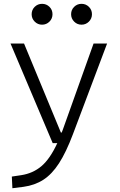

<svg xmlns="http://www.w3.org/2000/svg" viewBox="-20 -744 626 998"><path d="M44.4 234.4 41.5 173.8 90.3 166.5Q151.4 157.2 195.8 119.4Q240.2 81.5 277.8 0H253.9L34.7 -517.6H105L296.4 -55.2H300.8Q303.7 -62.5 306.6 -70.3L466.3 -517.6H536.6L358.9 -45.9Q323.7 47.4 286.9 104.5Q250 161.6 205.3 190.4Q160.6 219.2 102.1 227.1ZM198.7 -615.7Q176.3 -615.7 160.4 -631.6Q144.5 -647.5 144.5 -669.9Q144.5 -692.9 160.4 -708.5Q176.3 -724.1 198.7 -724.1Q221.2 -724.1 237.1 -708.5Q252.9 -692.9 252.9 -669.9Q252.9 -647.5 237.1 -631.6Q221.2 -615.7 198.7 -615.7ZM403.8 -615.7Q381.3 -615.7 365.5 -631.6Q349.6 -647.5 349.6 -669.9Q349.6 -692.9 365.5 -708.5Q381.3 -724.1 403.8 -724.1Q426.3 -724.1 442.1 -708.5Q458 -692.9 458 -669.9Q458 -647.5 442.1 -631.6Q426.3 -615.7 403.8 -615.7Z"/></svg>

Font: Cascadia Code NF Light
Style: Regular
Weight: 300
Monospace: yes
Designer: Aaron Bell
Foundry: Saja Typeworks
Version: Version 2404.023; ttfautohint (v1.8.4)